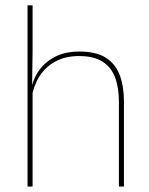

<svg xmlns="http://www.w3.org/2000/svg" viewBox="-20 -684 548 704"><path d="M416 0V-310Q416 -363 401.8 -400.5Q387.5 -438 355.5 -458.2Q323.5 -478.5 270 -478.5Q220 -478.5 183.5 -458.8Q147 -439 125 -404.5Q103 -370 96 -325.5L85 -344H92.5Q97 -385 118.8 -419.2Q140.5 -453.5 178.8 -474.2Q217 -495 271 -495Q331.5 -495 367.2 -472.8Q403 -450.5 418.8 -409.2Q434.5 -368 434.5 -311V0ZM81 0V-664.5H99.5V-495.5L97.5 -357L99.5 -354V0Z"/></svg>

Font: Anek Tamil Medium Thin
Style: Regular
Weight: 250
Version: Version 1.003